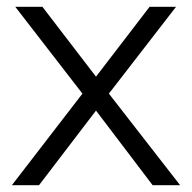

<svg xmlns="http://www.w3.org/2000/svg" viewBox="-20 -546 566 566"><path d="M511 0 301 -270 499 -526H421L263 -320L105 -526H25L223 -270L15 0H95L263 -220L430 0Z"/></svg>

Font: Talent
Style: Regular
Weight: 400
Designer: Mike Powis
Version: Version 1.001;hotconv 1.0.109;makeotfexe 2.5.65596